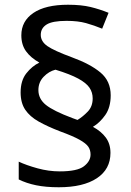

<svg xmlns="http://www.w3.org/2000/svg" viewBox="-20 -878 553 810"><path d="M67 -488Q67 -538 91 -568.5Q115 -599 146 -614Q110 -634 90 -661.5Q70 -689 70 -729Q70 -789 121 -823.5Q172 -858 267 -858Q323 -858 362 -848.5Q401 -839 438 -824L411 -757Q377 -771 343 -780.5Q309 -790 261 -790Q201 -790 176.5 -774.5Q152 -759 152 -731Q152 -703 180 -683.5Q208 -664 284 -636Q361 -608 404 -572Q447 -536 447 -476Q447 -425 424 -392.5Q401 -360 372 -343Q407 -324 426.5 -297.5Q446 -271 446 -233Q446 -164 388.5 -126Q331 -88 228 -88Q173 -88 132 -96.5Q91 -105 59 -121V-196Q91 -181 138 -168Q185 -155 232 -155Q306 -155 334 -176.5Q362 -198 362 -226Q362 -245 352.5 -259Q343 -273 315.5 -288.5Q288 -304 233 -324Q181 -344 143.5 -365Q106 -386 86.5 -415Q67 -444 67 -488ZM142 -498Q142 -461 173.5 -435.5Q205 -410 285 -380L307 -372Q330 -386 350.5 -407.5Q371 -429 371 -463Q371 -488 357.5 -508Q344 -528 310 -546.5Q276 -565 214 -584Q186 -577 164 -554Q142 -531 142 -498Z"/></svg>

Font: Noto Sans Telugu UI
Style: Regular
Weight: 400
Designer: Jelle Bosma - Monotype Design Team
Foundry: Monotype Imaging Inc.
Version: Version 2.005; ttfautohint (v1.8.4.7-5d5b)